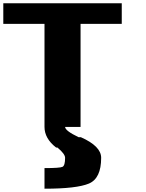

<svg xmlns="http://www.w3.org/2000/svg" viewBox="-20 -895 884 1165"><path d="M718.8 -875V-750H468.8V-125H250V-750H0V-875ZM250 250V125Q343.8 125 359.4 117.2Q375 109.4 375 62.5Q375 39.1 328.1 0Q320.3 0 320.3 0Q250 -54.7 250 -125H375Q375 -101.6 457 -62.5Q470.7 -62.5 470.7 -62.5Q593.8 -7.8 593.8 62.5Q593.8 187.5 519.5 218.8Q445.3 250 250 250Z"/></svg>

Font: CraftyPE
Style: Regular
Weight: 400
Designer: Erek Butcher
Foundry: Haunted Coop
Version: Version 0.018;April 4, 2024;FontCreator 15.0.0.2962 64-bit